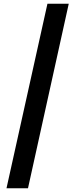

<svg xmlns="http://www.w3.org/2000/svg" viewBox="-20 -833 425 1036"><path d="M15 183 236 -813H351L131 183Z"/></svg>

Font: Noto Sans JP Thin Black
Style: Regular
Weight: 900
Version: Version 2.004-H2;hotconv 1.0.118;makeotfexe 2.5.65603